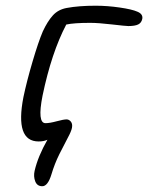

<svg xmlns="http://www.w3.org/2000/svg" viewBox="-20 -518 518 672"><path d="M127.9 133.8Q109.9 133.8 103.3 116.7Q96.7 99.6 101.1 80.1Q112.8 29.3 146 -28.8Q132.8 -22.9 115.2 -22.9Q31.7 -22.9 62 -178.2Q73.7 -233.9 94 -302.7Q114.3 -371.6 129.9 -408.2Q146.5 -443.8 165.3 -464.4Q184.1 -484.9 213.9 -490.2Q255.9 -498 314.9 -498Q355.5 -498 398.9 -491.7Q442.4 -485.4 460.9 -477.1Q481 -468.8 478 -452.1Q475.1 -438 463.6 -432.4Q452.1 -426.8 429.2 -426.8Q420.4 -426.8 372.3 -432.4Q324.2 -438 295.9 -438Q238.3 -438 211.9 -432.1Q160.2 -333.5 128.9 -183.1Q109.9 -86.9 139.2 -86.9Q153.8 -86.9 178.2 -93.5Q202.6 -100.1 212.9 -100.1Q221.7 -100.1 228 -92.3Q234.4 -84.5 231.9 -70.8Q229.5 -58.1 217 -35.2Q204.6 -12.2 187.7 21.7Q170.9 55.7 160.2 91.8Q147.5 133.8 127.9 133.8Z"/></svg>

Font: Shantell Sans Irregular Bouncy
Style: Italic
Weight: 300
Italic angle: -11.31°
Designer: Stephen Nixon, Anya Danilova, Shantell Martin
Foundry: Arrow Type
Version: Version 1.006;[9816181b4]